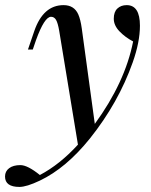

<svg xmlns="http://www.w3.org/2000/svg" viewBox="-93 -548 594 756"><path d="M64 141.1Q142.6 99.6 213.9 21.5L140.1 -426.8Q134.8 -457.5 127.7 -469.7Q120.6 -481.9 107.9 -481.9Q82 -481.9 48.8 -390.1L36.1 -353H17.1L42 -425.8Q77.1 -527.8 157.2 -527.8Q199.2 -527.8 215.3 -491.2Q224.1 -471.2 229 -436L280.3 -60.1Q399.4 -223.6 431.2 -384.8Q400.4 -400.9 377.7 -424.3Q355 -447.8 355 -474.4Q355 -501 369.1 -514.4Q383.3 -527.8 405.8 -527.8Q458 -527.8 458 -446.8Q458 -382.8 429.7 -302.7Q373.5 -143.6 261.2 -2.9Q167.5 113.8 64 163.1Q11.7 188 -16.6 188Q-73.2 188 -73.2 147Q-73.2 126.5 -57.1 114.3Q-41 102.1 -12.7 102.1Q15.6 102.1 64 141.1Z"/></svg>

Font: PlayfairDisplay-Italic
Style: Italic
Weight: 400
Italic angle: -14°
Designer: Claus Eggers Sørensen
Foundry: Claus Eggers Sørensen
Version: Version 1.002;PS 001.002;hotconv 1.0.70;makeotf.lib2.5.58329